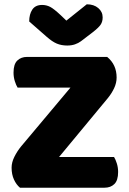

<svg xmlns="http://www.w3.org/2000/svg" viewBox="-20 -874 600 894"><path d="M308 -466H62Q55 -477 49 -496Q43 -515 43 -536Q43 -575 60.5 -592Q78 -609 106 -609H479Q523 -573 523 -513Q523 -488 511.5 -463.5Q500 -439 482 -417L255 -143H511Q518 -132 524 -113Q530 -94 530 -73Q530 -34 512.5 -17Q495 0 467 0H73Q56 -14 45 -38Q34 -62 34 -93Q34 -118 47 -144Q60 -170 78 -192ZM289 -778 384 -854Q417 -854 437.5 -836.5Q458 -819 458 -793Q458 -773 448.5 -759Q439 -745 412 -724L357 -682Q345 -673 329 -667.5Q313 -662 293 -662Q266 -662 244.5 -671Q223 -680 197 -703L116 -774Q116 -808 130.5 -829.5Q145 -851 176 -851Q196 -851 213.5 -842Q231 -833 263 -803Z"/></svg>

Font: Baloo Thambi
Style: Regular
Weight: 400
Designer: Aadarsh Rajan and Ek Type
Foundry: Ek Type
Version: Version 1.100;PS 1.000;hotconv 1.0.88;makeotf.lib2.5.647800;